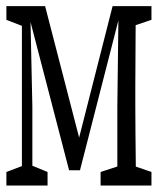

<svg xmlns="http://www.w3.org/2000/svg" viewBox="-31 -542 511 610"><path d="M188.5 -1 58.1 -502.4H55.2V-522.5H112.3L231 -64H210L326.7 -522.5H356V-502.4H351.6L223.1 -1ZM341.8 47.4V-204.1L345.7 -522.5H400.9Q399.9 -495.6 399.9 -450.7Q399.9 -405.8 399.4 -357.4Q398.9 -309.1 398.9 -271V-204.1Q398.9 -165.5 399.4 -117.4Q399.9 -69.3 400.4 -24.7Q400.9 20 400.9 47.4ZM-10.7 47.4V4.4L49.8 -18.6H64L120.1 4.4V47.4ZM288.6 47.4V4.4L363.3 -20H379.4L450.2 4.4V47.4ZM-10.7 -479V-522.5H64V-455.1H50.8ZM38.6 47.4V-522.5H64.9L71.8 -204.1V47.4ZM364.3 -455.1V-522.5H450.2V-479L379.4 -455.1Z"/></svg>

Font: Scarab Serif
Style: Condensed
Weight: 400
Designer: John Roberts
Foundry: Scarab
Version: 1.0